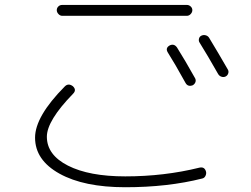

<svg xmlns="http://www.w3.org/2000/svg" viewBox="-20 -747 1040 794"><path d="M747.1 -404.3Q701.2 -487.3 673.8 -530.3Q663.1 -547.9 680.7 -558.6Q699.2 -568.4 711.9 -550.8Q745.1 -498 787.1 -422.9Q791 -415 788.1 -407.2Q785.2 -399.4 777.3 -394.5Q756.8 -386.7 747.1 -404.3ZM881.8 -441.4Q836.9 -520.5 805.7 -570.3Q800.8 -577.1 802.7 -586.4Q804.7 -595.7 813 -599.6Q821.3 -603.5 830.6 -601.1Q839.8 -598.6 844.7 -590.8Q883.8 -526.4 921.9 -460Q926.8 -452.1 923.8 -443.4Q920.9 -434.6 913.1 -430.7Q905.3 -426.8 896 -429.7Q886.7 -432.6 881.8 -441.4ZM752.9 -681.6H237.3Q228.5 -681.6 221.7 -689Q214.8 -696.3 214.8 -705.1Q214.8 -713.9 221.2 -720.2Q227.5 -726.6 237.3 -726.6H752.9Q761.7 -726.6 768.6 -720.2Q775.4 -713.9 775.4 -705.1Q775.4 -696.3 768.6 -689Q761.7 -681.6 752.9 -681.6ZM498 27.3Q327.1 27.3 226.1 -28.8Q125 -85 125 -177.7Q125 -265.6 248 -389.6Q262.7 -404.3 281.2 -390.6Q297.9 -375 282.2 -359.4Q173.8 -248 173.8 -181.6Q173.8 -106.4 261.2 -62Q348.6 -17.6 498 -17.6Q659.2 -17.6 804.7 -53.7Q826.2 -58.6 832 -37.1Q834 -28.3 829.6 -19.5Q825.2 -10.7 816.4 -8.8Q673.8 27.3 498 27.3Z"/></svg>

Font: Rounded-X Mgen+ 1m light
Style: Regular
Weight: 200
Designer: [Source Han Sans]
Ryoko NISHIZUKA  (kana & ideographs); Paul D. Hunt (Latin, Greek & Cyrillic); Wenlong ZHANG  (bopomofo
Version: Version 1.059.20150602